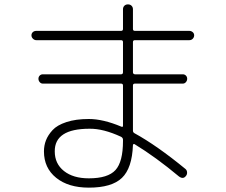

<svg xmlns="http://www.w3.org/2000/svg" viewBox="-20 -820 1040 885"><path d="M546.9 -169.9V-175.8Q546.9 -184.6 538.1 -189.5Q456.1 -227.5 392.6 -226.6Q231.4 -226.6 232.4 -122.1Q232.4 -65.4 274.9 -31.7Q317.4 2 389.6 2Q477.5 2 512.2 -36.1Q546.9 -74.2 546.9 -169.9ZM147.5 -634.8Q138.7 -634.8 131.8 -641.6Q125 -648.4 125 -657.2Q125 -666 131.3 -671.9Q137.7 -677.7 147.5 -677.7H538.1Q546.9 -677.7 546.9 -686.5V-777.3Q546.9 -787.1 553.2 -793.5Q559.6 -799.8 569.8 -799.8Q580.1 -799.8 586.4 -793.5Q592.8 -787.1 592.8 -777.3V-686.5Q592.8 -677.7 601.6 -677.7H852.5Q861.3 -677.7 868.2 -671.9Q875 -666 875 -657.2Q875 -648.4 868.7 -641.6Q862.3 -634.8 852.5 -634.8H601.6Q592.8 -634.8 592.8 -626V-487.3Q592.8 -478.5 601.6 -477.5H822.3Q831.1 -477.5 836.9 -471.7Q842.8 -465.8 842.8 -457Q842.8 -448.2 836.9 -441.4Q831.1 -434.6 822.3 -434.6H601.6Q592.8 -434.6 592.8 -425.8V-217.8Q592.8 -210 599.6 -206.1Q703.1 -149.4 835 -41Q841.8 -35.2 842.3 -25.4Q842.8 -15.6 836.9 -8.8Q824.2 7.8 804.7 -6.8Q698.2 -95.7 600.6 -155.3Q598.6 -157.2 595.7 -155.8Q592.8 -154.3 592.8 -151.4Q588.9 -44.9 542 0Q495.1 44.9 389.6 44.9Q294.9 44.9 238.8 -0.5Q182.6 -45.9 182.6 -122.1Q182.6 -149.4 191.9 -173.3Q201.2 -197.3 222.2 -220.2Q243.2 -243.2 286.1 -257.3Q329.1 -271.5 389.6 -271.5Q455.1 -271.5 539.1 -236.3Q546.9 -232.4 546.9 -241.2V-425.8Q546.9 -434.6 538.1 -434.6H177.7Q168.9 -434.6 163.1 -441.4Q157.2 -448.2 157.2 -457Q157.2 -465.8 163.1 -471.7Q168.9 -477.5 177.7 -477.5H538.1Q546.9 -477.5 546.9 -487.3V-626Q546.9 -634.8 538.1 -634.8Z"/></svg>

Font: Rounded Mgen+ 1m light
Style: Regular
Weight: 200
Designer: [Source Han Sans]
Ryoko NISHIZUKA  (kana & ideographs); Paul D. Hunt (Latin, Greek & Cyrillic); Wenlong ZHANG  (bopomofo
Version: Version 1.059.20150602